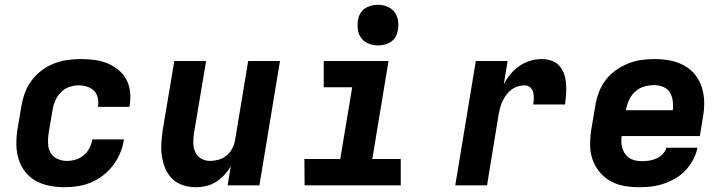

<svg xmlns="http://www.w3.org/2000/svg" viewBox="-20 -775 3040 803"><path d="M250 8Q218 8 187 2Q156 -4 130 -18.5Q104 -33 85.5 -56.5Q67 -80 58 -109Q49 -138 48.5 -170Q48 -202 53 -234L70 -334Q75 -362 85 -389Q95 -416 113 -439.5Q131 -463 155 -481Q179 -499 206.5 -509.5Q234 -520 262 -524Q290 -528 317 -528Q346 -528 374 -524.5Q402 -521 427 -511Q452 -501 473 -484.5Q494 -468 507 -445Q520 -422 523.5 -394Q527 -366 523 -338L521 -328H389L390 -332Q393 -350 388.5 -367.5Q384 -385 372 -396.5Q360 -408 343 -413Q326 -418 308 -418Q289 -418 269 -411Q249 -404 234.5 -389Q220 -374 211.5 -354.5Q203 -335 200 -316L183 -216Q180 -195 181 -174Q182 -153 191.5 -136Q201 -119 220 -110.5Q239 -102 260 -102Q278 -102 296.5 -107.5Q315 -113 330 -125.5Q345 -138 354 -155.5Q363 -173 366 -191V-192H498V-190Q494 -163 483 -136Q472 -109 454 -85Q436 -61 412.5 -42.5Q389 -24 362 -12.5Q335 -1 306.5 3.5Q278 8 250 8Z M800 8Q771 8 745 -0.5Q719 -9 700.5 -27Q682 -45 671.5 -70Q661 -95 657 -122Q653 -149 655 -177.5Q657 -206 661 -234L709 -520H842L791 -216Q788 -196 788.5 -176Q789 -156 796.5 -139Q804 -122 821 -112Q838 -102 858 -102Q876 -102 894 -107Q912 -112 927 -124Q942 -136 951 -153.5Q960 -171 963 -188L1018 -520H1151L1065 0H932L945 -79Q933 -59 917.5 -42.5Q902 -26 883 -14Q864 -2 842.5 3Q821 8 800 8Z M1656 0H1254L1253 -110H1403L1453 -410H1334V-520H1605L1537 -110H1656ZM1561 -585Q1541 -585 1522 -592.5Q1503 -600 1491.5 -615Q1480 -630 1477 -650Q1474 -670 1477 -690Q1479 -705 1486.5 -718Q1494 -731 1506.5 -739.5Q1519 -748 1533 -751.5Q1547 -755 1561 -755Q1581 -755 1599.5 -747.5Q1618 -740 1629.5 -725Q1641 -710 1644.5 -690Q1648 -670 1644 -650Q1642 -635 1635 -622Q1628 -609 1615.5 -600.5Q1603 -592 1589 -588.5Q1575 -585 1561 -585Z M1884 0 1970 -520H2103L2087 -422Q2098 -445 2115 -465Q2132 -485 2153 -499.5Q2174 -514 2198 -521Q2222 -528 2245 -528Q2267 -528 2287 -521Q2307 -514 2320 -499Q2333 -484 2339.5 -464.5Q2346 -445 2347.5 -424Q2349 -403 2347.5 -381.5Q2346 -360 2343 -338H2210Q2212 -351 2212.5 -364Q2213 -377 2210 -389Q2207 -401 2197.5 -409.5Q2188 -418 2175 -418Q2161 -418 2147 -414Q2133 -410 2120.5 -401Q2108 -392 2099 -380Q2090 -368 2083 -354.5Q2076 -341 2072.5 -327.5Q2069 -314 2066 -300L2017 0Z M2654 8Q2621 8 2590 2.5Q2559 -3 2532.5 -18Q2506 -33 2487 -56.5Q2468 -80 2458 -108.5Q2448 -137 2448 -169.5Q2448 -202 2453 -234L2470 -334Q2474 -361 2484.5 -388.5Q2495 -416 2512.5 -439.5Q2530 -463 2554.5 -480.5Q2579 -498 2606 -509Q2633 -520 2661 -524Q2689 -528 2716 -528Q2749 -528 2780 -522.5Q2811 -517 2838.5 -502.5Q2866 -488 2885.5 -464.5Q2905 -441 2914.5 -412Q2924 -383 2925 -351Q2926 -319 2920 -286L2907 -206H2580Q2577 -185 2580.5 -165.5Q2584 -146 2595 -130.5Q2606 -115 2624 -108Q2642 -101 2663 -101Q2678 -101 2693.5 -103Q2709 -105 2724 -111.5Q2739 -118 2751 -130Q2763 -142 2767 -157H2897Q2892 -132 2879 -107.5Q2866 -83 2847.5 -63Q2829 -43 2805 -29Q2781 -15 2755.5 -6.5Q2730 2 2704.5 5Q2679 8 2654 8ZM2598 -314H2794Q2796 -334 2793.5 -353.5Q2791 -373 2781.5 -388.5Q2772 -404 2754 -411.5Q2736 -419 2716 -419Q2695 -419 2674 -413Q2653 -407 2636.5 -392Q2620 -377 2611 -357Q2602 -337 2598 -316Z"/></svg>

Font: Iosevka XBd Ex Obl
Style: Regular
Weight: 800
Width: 7
Italic angle: -9°
Monospace: yes
Designer: Belleve Invis
Foundry: Belleve Invis
Version: Version 32.5.0; ttfautohint (v1.8.4)